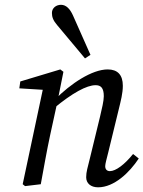

<svg xmlns="http://www.w3.org/2000/svg" viewBox="-20 -782 609 815"><path d="M345.8 -29.5C345.8 -4.1 365 13.1 396.4 13.1C464.9 13.1 530 -50 569 -109.2L544.8 -128.3C508.9 -83.4 471.3 -55.6 446.5 -55.6C434.6 -55.6 426.6 -62.6 426.6 -76.5C426.6 -86.5 432.6 -107.3 439.5 -135.1L484.6 -320.2C492.6 -353.2 501.4 -386.1 501.4 -417.9C501.4 -464.2 479.2 -487.3 437.1 -487.3C371 -487.3 280.3 -427.6 213 -359.2L208.2 -322C287.4 -387.6 348 -420.4 385.8 -420.4C407.6 -420.4 420.6 -409.4 420.6 -373.8C420.6 -353.9 412.7 -321 404.7 -287.1L361.8 -110.8C351.9 -70.1 345.8 -52.7 345.8 -29.5ZM153.1 0C166.2 -71 178.2 -140.1 193.2 -210.1L224.2 -352.2L249.2 -477.2L236 -487.3L66.1 -436.2L62 -407L182.2 -399.6L164.3 -414L76.3 -0.1L86.4 8L153.1 0ZM364 -549.2C339.2 -605.1 314.4 -660.9 289.6 -716.8C277.4 -743.7 261.2 -761.6 238.9 -761.6C218.7 -761.6 200.4 -748.3 200.4 -727C200.4 -709.6 205.7 -695.3 222.1 -676C262 -628.4 300.9 -581.8 340.8 -534.1L364 -549.2Z"/></svg>

Font: Source Serif Variable
Style: Italic
Weight: 389
Italic angle: -12°
Designer: Frank Grießhammer
Foundry: Adobe Systems Incorporated
Version: Version 3.001;hotconv 1.0.111;makeotfexe 2.5.65597